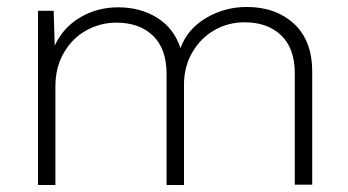

<svg xmlns="http://www.w3.org/2000/svg" viewBox="-20 -531 1000 551"><path d="M876 -325V-1H826V-320Q826 -392 787 -429.5Q748 -467 682 -467Q634 -467 594.5 -444Q555 -421 531.5 -380Q508 -339 508 -288V0H458V-319Q458 -391 419 -428.5Q380 -466 314 -466Q268 -466 228 -444Q188 -422 163.5 -380Q139 -338 139 -283V0H89V-500H134L137 -400Q161 -452 210 -481Q259 -510 319 -510Q383 -510 431 -480Q479 -450 498 -393Q518 -448 571.5 -479.5Q625 -511 688 -511Q771 -511 823.5 -463Q876 -415 876 -325Z"/></svg>

Font: Work Sans Light
Style: Regular
Weight: 300
Designer: Wei Huang
Foundry: Wei Huang
Version: Version 1.500